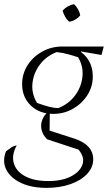

<svg xmlns="http://www.w3.org/2000/svg" viewBox="-26 -707 541 929"><path d="M199 202Q126 202 75.5 178Q25 154 4.5 114Q-16 74 3 25Q24 9 31.5 4.5Q39 0 55 -4Q29 44 41 83.5Q53 123 96 146Q139 169 208 169Q274 169 317.5 146.5Q361 124 373 89Q385 54 354 17L202 -33Q187 -48 180 -64.5Q173 -81 173 -98Q173 -119 184 -139Q195 -159 215 -171L214 -75L329 -38Q425 -8 425 64Q425 103 395.5 134.5Q366 166 315 184Q264 202 199 202ZM232 -156Q165 -156 123 -196.5Q81 -237 81 -300Q81 -350 107.5 -391.5Q134 -433 178.5 -457.5Q223 -482 276 -482Q341 -482 382 -441.5Q423 -401 423 -336Q423 -288 397 -247Q371 -206 327.5 -181Q284 -156 232 -156ZM256 -184Q307 -204 337.5 -245.5Q368 -287 373 -336.5Q378 -386 352 -430Q328 -438 302 -445Q276 -452 248 -455Q197 -435 166.5 -394Q136 -353 131 -303.5Q126 -254 153 -209Q189 -196 213.5 -190Q238 -184 256 -184ZM357 -434 276 -482H476L465 -441L366 -458ZM332 -687Q344 -676 352 -661.5Q360 -647 362 -632Q352 -620 338 -612Q324 -604 309 -602Q297 -612 289 -626.5Q281 -641 277 -655Q288 -668 302.5 -676Q317 -684 332 -687Z"/></svg>

Font: Piazzolla Thin Thin
Style: Italic
Weight: 250
Italic angle: -11.3°
Version: Version 2.005